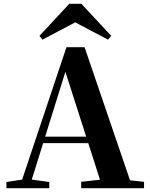

<svg xmlns="http://www.w3.org/2000/svg" viewBox="-20 -997 794 1017"><path d="M411 -977 569 -807 552 -787 336 -901H421L205 -787L189 -807L347 -977ZM14 0V-33L113 -48H132L241 -33V0ZM82 0 332 -747H428L683 0H524L315 -652H336L333 -638L134 0ZM194 -239 202 -273H522L530 -239ZM410 0V-34L545 -49H602L743 -34V0Z"/></svg>

Font: Noto Serif TC ExtraBold
Style: Regular
Weight: 800
Designer: Ryoko NISHIZUKA 西塚涼子 (kana & ideographs); Frank Grießhammer (Latin, Greek & Cyrillic); Wenlong ZHANG 张文龙 (bopomofo); San
Foundry: Adobe
Version: Version 2.002-H1;hotconv 1.1.0;makeotfexe 2.6.0